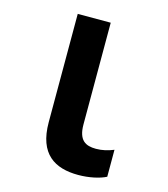

<svg xmlns="http://www.w3.org/2000/svg" viewBox="-109 -799 780 894"><g transform="rotate(15 281.5 -352.0)"><path d="M351 10C402 10 453 -1 484 -17V-147C457 -136 430 -129 399 -129C349 -129 314 -147 314 -224V-714H155V-192C155 -38 238 10 351 10Z"/></g></svg>

Font: Noto Sans Mono SemiCondensed ExtraBold
Style: Regular
Weight: 800
Width: 4
Designer: Monotype Design Team
Foundry: Monotype Imaging Inc.
Version: Version 2.014